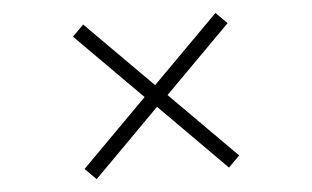

<svg xmlns="http://www.w3.org/2000/svg" viewBox="-43 -634 1087 668"><g transform="rotate(-5 500.0 -300.0)"><path d="M731 -29.8 500 -262.2 269 -29.8 230 -68.8 460 -299.8 230 -530.8 269 -569.8 500 -337.9 731 -569.8 770 -530.8 540 -299.8 770 -68.8Z"/></g></svg>

Font: BabelStone Ogham Stemless
Style: Regular
Weight: 400
Designer: Andrew West
Foundry: BabelStone
Version: Version 2.02 March 14, 2022